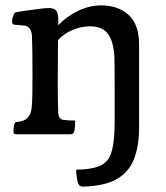

<svg xmlns="http://www.w3.org/2000/svg" viewBox="-20 -580 620 715"><path d="M40 -80Q30 -80 30 -90Q30 -97 31.5 -108Q33 -119 37 -125Q69 -127 82.5 -141Q96 -155 98 -180Q100 -197 100.5 -232Q101 -267 101 -306Q101 -345 100.5 -384.5Q100 -424 99 -446Q97 -482 69 -485L35 -488Q25 -488 25 -501Q25 -515 35 -533Q52 -537 77 -540.5Q102 -544 126 -547Q150 -550 162 -550Q182 -550 189.5 -540Q197 -530 197 -505Q197 -497 197 -486Q229 -520 271.5 -540Q314 -560 357 -560Q419 -560 458.5 -525Q498 -490 498 -413V-105Q498 -36 479 12.5Q460 61 414.5 87Q369 113 289 115Q275 115 271 103Q268 95 265.5 78Q263 61 264 52Q318 51 348 39.5Q378 28 391 -2.5Q404 -33 406 -90Q407 -108 407 -139Q407 -170 407 -205.5Q407 -241 407 -274.5Q407 -308 406.5 -333Q406 -358 406 -367Q403 -426 382 -454Q361 -482 315 -482Q283 -482 251.5 -469Q220 -456 196 -431Q196 -393 195.5 -351Q195 -309 195 -270Q195 -240 195.5 -212Q196 -184 197 -159Q198 -146 203 -140.5Q208 -135 214 -134Q232 -131 260 -131Q260 -121 259 -108Q258 -95 256 -90Q253 -80 242 -80Z"/></svg>

Font: Gowun Batang
Style: Bold
Weight: 700
Designer: Yanghee Ryu
Foundry: Yanghee Ryu
Version: Version 2.000